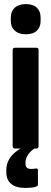

<svg xmlns="http://www.w3.org/2000/svg" viewBox="-20 -728 251 941"><path d="M54 0Q42 0 42 -12V-483Q42 -494 54 -494H158Q169 -494 169 -483V-12Q169 0 158 0ZM106 -560Q72 -560 52.5 -577.5Q33 -595 33 -625V-642Q33 -673 52.5 -690.5Q72 -708 106 -708Q142 -708 160.5 -690.5Q179 -673 179 -642V-625Q179 -595 160.5 -577.5Q142 -560 106 -560ZM104 193Q59 193 35 173.5Q11 154 11 116V105Q11 60 45.5 26.5Q80 -7 142 -27L156 -13L155 -4Q131 10 118 29.5Q105 49 105 67V75Q105 88 112 94Q119 100 132 100Q137 100 143 99.5Q149 99 155 98Q166 96 166 107V175Q166 181 163.5 183Q161 185 156 187Q144 191 130 192Q116 193 104 193Z"/></svg>

Font: Sofia Sans Condensed ExtraBold
Style: Regular
Weight: 800
Designer: Botio Nikoltchev, Ani Petrova
Foundry: lettersoup
Version: Version 4.101